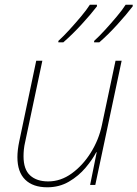

<svg xmlns="http://www.w3.org/2000/svg" viewBox="-20 -786 584 816"><path d="M181 10Q120 10 87 -22.5Q54 -55 54 -118Q54 -148 62 -186L134 -528H160L87 -183Q83 -166 81.5 -151Q80 -136 80 -122Q80 -66 108 -40.5Q136 -15 185 -15Q238 -15 285 -49Q332 -83 366 -137.5Q400 -192 413 -254L471 -528H497L385 0H363L391 -139H389Q373 -108 343.5 -73Q314 -38 273 -14Q232 10 181 10ZM380 -606V-612Q402 -632 427.5 -660Q453 -688 476.5 -716Q500 -744 514 -766H544V-759Q518 -725 479 -682Q440 -639 402 -606ZM228 -606V-612Q250 -632 275.5 -660Q301 -688 324.5 -716Q348 -744 362 -766H392V-759Q366 -725 326.5 -682Q287 -639 249 -606Z"/></svg>

Font: Noto Sans Disp Thin
Style: Italic
Weight: 100
Italic angle: -12°
Designer: Monotype Design Team
Foundry: Monotype Imaging Inc.
Version: Version 2.000;GOOG;noto-source:20170915:90ef993387c0